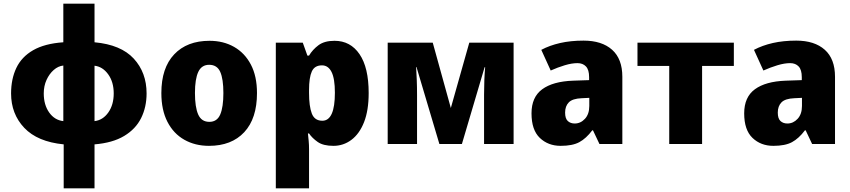

<svg xmlns="http://www.w3.org/2000/svg" viewBox="-20 -780 4603 1040"><path d="M492 -760V-551Q635 -538 704.5 -462.5Q774 -387 774 -274Q774 -200 744.5 -140.5Q715 -81 652.5 -43.5Q590 -6 492 2V240H325V2Q183 -12 111.5 -87.5Q40 -163 40 -274Q40 -352 68.5 -412Q97 -472 159.5 -508Q222 -544 323 -551V-760ZM323 -425Q295 -422 271 -401Q247 -380 232 -347Q217 -314 217 -274Q217 -212 246.5 -170.5Q276 -129 323 -124ZM492 -424V-124Q537 -129 566.5 -170.5Q596 -212 596 -274Q596 -336 566 -377.5Q536 -419 492 -424Z M1372 -276Q1372 -138 1303 -64Q1234 10 1112 10Q1037 10 978.5 -23Q920 -56 887 -120Q854 -184 854 -276Q854 -412 923.5 -485.5Q993 -559 1115 -559Q1190 -559 1248 -526Q1306 -493 1339 -430Q1372 -367 1372 -276ZM1036 -276Q1036 -200 1053.5 -160Q1071 -120 1114 -120Q1156 -120 1173 -160Q1190 -200 1190 -276Q1190 -352 1173 -390.5Q1156 -429 1113 -429Q1072 -429 1054 -390.5Q1036 -352 1036 -276Z M1792 -559Q1878 -559 1927.5 -486.5Q1977 -414 1977 -276Q1977 -182 1952 -118.5Q1927 -55 1883.5 -22.5Q1840 10 1786 10Q1731 10 1701 -11Q1671 -32 1654 -57H1648Q1650 -38 1652 -17Q1654 4 1654 28V240H1474V-549H1620L1645 -479H1654Q1673 -511 1705 -535Q1737 -559 1792 -559ZM1724 -426Q1684 -426 1669 -393Q1654 -360 1654 -292V-277Q1654 -204 1669 -165Q1684 -126 1726 -126Q1794 -126 1794 -278Q1794 -354 1776 -390Q1758 -426 1724 -426Z M2762 -549V0H2602V-268Q2602 -308 2603.5 -346Q2605 -384 2608 -416H2605L2482 0H2360L2236 -417H2234Q2236 -384 2237.5 -346.5Q2239 -309 2239 -264V0H2080V-549H2324L2422 -195L2522 -549Z M3141 -560Q3240 -560 3295.5 -510.5Q3351 -461 3351 -364V0H3227L3192 -74H3188Q3155 -30 3118 -10Q3081 10 3017 10Q2949 10 2904 -33Q2859 -76 2859 -166Q2859 -254 2917 -296.5Q2975 -339 3084 -343L3171 -346V-362Q3171 -402 3154 -420Q3137 -438 3108 -438Q3077 -438 3039 -426.5Q3001 -415 2963 -398L2912 -510Q2957 -534 3014 -547Q3071 -560 3141 -560ZM3172 -250 3131 -248Q3081 -246 3061 -225.5Q3041 -205 3041 -170Q3041 -138 3055.5 -124.5Q3070 -111 3093 -111Q3125 -111 3148.5 -136.5Q3172 -162 3172 -206Z M3955 -423H3783V0H3605V-423H3433V-549H3955Z M4293 -560Q4392 -560 4447.5 -510.5Q4503 -461 4503 -364V0H4379L4344 -74H4340Q4307 -30 4270 -10Q4233 10 4169 10Q4101 10 4056 -33Q4011 -76 4011 -166Q4011 -254 4069 -296.5Q4127 -339 4236 -343L4323 -346V-362Q4323 -402 4306 -420Q4289 -438 4260 -438Q4229 -438 4191 -426.5Q4153 -415 4115 -398L4064 -510Q4109 -534 4166 -547Q4223 -560 4293 -560ZM4324 -250 4283 -248Q4233 -246 4213 -225.5Q4193 -205 4193 -170Q4193 -138 4207.5 -124.5Q4222 -111 4245 -111Q4277 -111 4300.5 -136.5Q4324 -162 4324 -206Z"/></svg>

Font: Noto Sans Disp ExtBd
Style: Regular
Weight: 800
Designer: Monotype Design Team
Foundry: Monotype Imaging Inc.
Version: Version 2.000;GOOG;noto-source:20170915:90ef993387c0; ttfaut